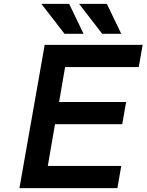

<svg xmlns="http://www.w3.org/2000/svg" viewBox="-20 -968 754 988"><path d="M312 -794 193 -948H336L410 -794ZM506 -794 387 -948H530L604 -794ZM80 0 210 -737H714L694 -623H315L284 -443H629L609 -329H263L226 -114H604L584 0Z"/></svg>

Font: Tomorrow Medium
Style: Italic
Weight: 500
Italic angle: -10°
Designer: Tony de Marco, Monica Rizzolli
Foundry: Just in Type
Version: Version 2.002